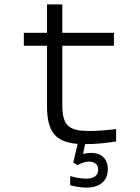

<svg xmlns="http://www.w3.org/2000/svg" viewBox="-20 -650 640 878"><path d="M389 -51C299 -51 265 -72 265 -168V-441H501V-500H265V-630H195V-500H89V-441H195V-165C195 -47 234 0 335 8L315 94L335 105C353 95 371 89 385 89C413 89 429 102 429 126C429 152 410 167 374 167C355 167 326 163 301 155V197C326 204 355 208 375 208C437 208 473 177 473 124C473 76 444 49 396 49C385 49 372 51 360 54L369 9H371C414 9 451 6 511 -3V-60C466 -54 421 -51 389 -51Z"/></svg>

Font: LT Wave Mono Light
Style: Regular
Weight: 300
Designer: Daniel Lyons
Version: Version 2.5 (Glyphs App)